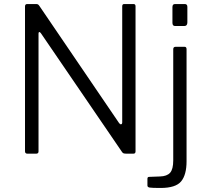

<svg xmlns="http://www.w3.org/2000/svg" viewBox="-20 -762 1028 952"><path d="M642 -742Q652 -742 652 -731V-11Q652 -6 649.5 -3Q647 0 641 0H606Q600 0 595 -1Q590 -2 586 -7L183 -597Q178 -604 174.5 -603Q171 -602 171 -596V-11Q171 0 159 0H116Q104 0 104 -12V-730Q104 -742 115 -742H157Q164 -742 167.5 -740.5Q171 -739 175 -733L571 -151Q577 -144 581.5 -146Q586 -148 586 -154V-731Q586 -742 596 -742ZM905 38Q905 105 878 137.5Q851 170 776 170Q733 170 722 168Q711 166 711 158V124Q711 120 713 117.5Q715 115 719 115L773 113Q808 112 823.5 94.5Q839 77 839 33V-518Q839 -530 851 -530H895Q905 -530 905 -518V38ZM909 -651Q909 -633 894 -633H848Q835 -633 835 -649V-727Q835 -742 848 -742H896Q909 -742 909 -728Z"/></svg>

Font: Libre Franklin Thin Light
Style: Regular
Weight: 300
Version: Version 3.000